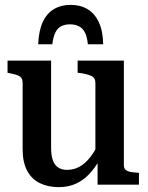

<svg xmlns="http://www.w3.org/2000/svg" viewBox="-20 -759 610 789"><path d="M270 -739Q231 -739 201.5 -721.5Q172 -704 155.5 -668Q139 -632 137 -577H195Q199 -608 207.5 -625.5Q216 -643 231 -651Q246 -659 267 -659Q289 -659 304.5 -651Q320 -643 329 -625.5Q338 -608 341 -577H404Q403 -632 386 -668Q369 -704 339.5 -721.5Q310 -739 270 -739ZM190 -510V-151Q190 -121 197 -101Q204 -81 218.5 -71Q233 -61 256 -61Q283 -61 306 -73.5Q329 -86 349.5 -111.5Q370 -137 388 -176L391 -105Q370 -68 345.5 -42.5Q321 -17 290.5 -3.5Q260 10 221 10Q177 10 143.5 -6.5Q110 -23 91.5 -57.5Q73 -92 73 -146V-418Q73 -438 60.5 -445.5Q48 -453 20 -458L11 -460V-510ZM489 -510V-80Q489 -68 496 -61.5Q503 -55 516.5 -52.5Q530 -50 548 -49H551V0H381V-107L372 -115V-418Q372 -438 358 -445.5Q344 -453 316 -458L299 -460V-510Z"/></svg>

Font: Roboto Serif 28pt Condensed Medium
Style: Regular
Weight: 500
Width: 3
Designer: Greg Gazdowicz
Foundry: Commercial Type
Version: Version 1.008